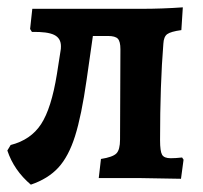

<svg xmlns="http://www.w3.org/2000/svg" viewBox="-21 -485 554 523"><path d="M479 -50 472 2 357 0H248L254 -52Q286 -57 296 -67Q306 -77 306 -105L307 -351Q307 -372 300 -379.5Q293 -387 273 -387H232L215 -268Q201 -170 183.5 -114.5Q166 -59 138 -28.5Q110 2 63 18Q17 -21 -1 -75L8 -90Q63 -104 91 -147Q119 -190 134 -283L144 -347Q145 -351 145 -359Q145 -381 126.5 -390Q108 -399 66 -398L61 -406L67 -461H365Q420 -461 477 -465L473 -403Q444 -399 434.5 -392Q425 -385 424 -366Q415 -255 415 -103Q415 -73 420.5 -63.5Q426 -54 444 -54Q457 -54 475 -56Z"/></svg>

Font: Alegreya
Style: Bold
Weight: 700
Designer: Juan Pablo del Peral
Foundry: Huerta Tipografica
Version: Version 2.008; ttfautohint (v1.8)